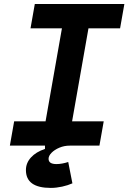

<svg xmlns="http://www.w3.org/2000/svg" viewBox="-20 -713 629 940"><path d="M228.5 207Q106.9 207 106.9 119.6Q106.9 85 131.6 57.9Q156.2 30.8 200.2 16.1V-8.3L302.7 -14.6L321.8 0Q294.4 0 270.8 10Q247.1 20 232.4 34.9Q217.8 49.8 217.8 64.5Q217.8 90.3 256.3 90.3Q269.5 90.3 284.4 87.6Q299.3 85 314 80.1L334.5 184.6Q313 194.3 284.2 200.7Q255.4 207 228.5 207ZM182.1 0 304.2 -693.4H434.1L312 0ZM28.3 0 49.3 -119.1H487.8L466.8 0ZM129.4 -574.2 150.4 -693.4H588.9L567.9 -574.2Z"/></svg>

Font: Cascadia Code PL
Style: Italic
Weight: 400
Italic angle: -10°
Monospace: yes
Designer: Aaron Bell
Foundry: Saja Typeworks
Version: Version 2404.023